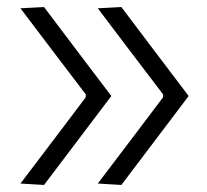

<svg xmlns="http://www.w3.org/2000/svg" viewBox="-20 -523 587 545"><path d="M324.5 2 257.5 -2Q304 -63 350.5 -124.5Q396.5 -186 443 -247V-255Q396.5 -316 350.2 -377Q304 -438 257.5 -499.5L324.5 -503Q372.5 -439.5 420 -376.5Q467.5 -313.5 515.5 -250.5Q467.5 -187 420 -124.2Q372.5 -61.5 324.5 2ZM105 2 38 -2Q84.5 -63 131 -124.5Q177 -186 223.5 -247V-255Q177 -316 130.8 -377Q84.5 -438 38 -499.5L105 -503Q153 -439.5 200.5 -376.5Q248 -313.5 296 -250.5Q248 -187 200.5 -124.2Q153 -61.5 105 2Z"/></svg>

Font: Heraclito Light
Style: Regular
Weight: 300
Designer: Kostas Bartsokas (font) & Cristiano Sobral (main changes)
Foundry: Kostas Bartsokas (font) & Cristiano Sobral (main changes)
Version: Version 1.00;July 8, 2020;FontCreator 13.0.0.2655 64-bit